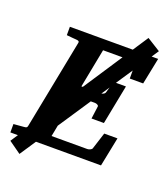

<svg xmlns="http://www.w3.org/2000/svg" viewBox="-168 -872 945 1077"><g transform="rotate(20 304.0 -333.5)"><path d="M1 44 74 96 612 -713 532 -763ZM623 -671H96V-621C123 -618 153 -616 153 -616C166 -615 174 -613 171 -601L67 -71C65 -58 60 -56 45 -55C45 -55 15 -53 -15 -50V0H526L561 -174H482L450 -74C447 -66 432 -60 422 -60H209L259 -318H374C383 -318 398 -312 396 -304L386 -229H460L506 -464H433L412 -394C409 -384 394 -379 384 -379H271L316 -611H488C499 -611 511 -608 511 -598V-513H591Z"/></g></svg>

Font: Veleka
Style: Bold Italic
Weight: 700
Italic angle: -12°
Designer: Stefan Peev, Context Ltd, 2016; SIL International, 1997-2014.
Foundry: Stefan Peev, Context Ltd, 2016
Version: Version 5.000